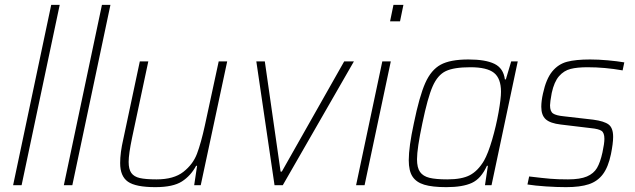

<svg xmlns="http://www.w3.org/2000/svg" viewBox="-20 -763 2615 791"><path d="M34 0 191 -743H226L69 0Z M243 0 400 -743H435L278 0Z M475 -91Q475 -134 488 -190L556 -510H591L524 -195Q510 -128 510 -96Q510 -66 521 -50.5Q532 -35 556 -29.5Q580 -24 625 -24Q696 -24 735.5 -55Q775 -86 791.5 -129.5Q808 -173 824 -246L881 -510H916L807 0H780L792 -80H788Q766 -39 729.5 -15.5Q693 8 620 8Q539 8 507 -14.5Q475 -37 475 -91Z M1111 0 1036 -510H1071L1136 -56H1141L1398 -510H1438L1145 0Z M1587 -675 1601 -743H1642L1628 -675ZM1447 0 1555 -510H1590L1482 0Z M1664 -103Q1664 -158 1685 -255Q1708 -367 1732 -421Q1756 -475 1795.5 -496.5Q1835 -518 1910 -518Q1980 -518 2017 -500Q2054 -482 2060 -436H2064L2086 -510H2113L2005 0H1978L1990 -80H1986Q1962 -27 1924 -9.5Q1886 8 1819 8Q1761 8 1728 -2Q1695 -12 1679.5 -35.5Q1664 -59 1664 -103ZM1974 -101Q1991 -131 2007.5 -187.5Q2024 -244 2034 -300.5Q2044 -357 2044 -385Q2044 -440 2015 -463Q1986 -486 1918 -486Q1850 -486 1816.5 -470Q1783 -454 1762.5 -407.5Q1742 -361 1720 -255Q1698 -151 1698 -107Q1698 -72 1710.5 -54.5Q1723 -37 1749 -30.5Q1775 -24 1823 -24Q1883 -24 1916 -41.5Q1949 -59 1974 -101Z M2153 -3 2160 -36Q2218 -29 2248 -26.5Q2278 -24 2320 -24Q2370 -24 2398 -36Q2426 -48 2439.5 -71Q2453 -94 2462 -135Q2470 -172 2470 -191Q2470 -216 2458 -224Q2446 -232 2415 -235L2290 -250Q2247 -255 2228.5 -271.5Q2210 -288 2210 -323Q2210 -347 2217 -378Q2230 -438 2255 -468.5Q2280 -499 2316 -508.5Q2352 -518 2411 -518Q2445 -518 2484 -514.5Q2523 -511 2552 -506L2545 -473Q2472 -486 2400 -486Q2358 -486 2330.5 -479Q2303 -472 2283 -449Q2263 -426 2253 -380Q2246 -342 2246 -329Q2246 -304 2258.5 -295.5Q2271 -287 2302 -284L2424 -270Q2469 -264 2487.5 -250Q2506 -236 2506 -199Q2506 -173 2497 -128Q2486 -75 2464 -45.5Q2442 -16 2406 -4Q2370 8 2312 8Q2274 8 2229 5Q2184 2 2153 -3Z"/></svg>

Font: Saira Semi Condensed Thin
Style: Italic
Weight: 100
Width: 4
Italic angle: -12°
Designer: Hector Gatti with collaboration of the Omnibus-Type team
Foundry: Omnibus-Type
Version: Version 1.001; ttfautohint (v1.8)